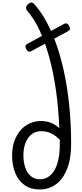

<svg xmlns="http://www.w3.org/2000/svg" viewBox="-20 -1470 643 1509"><path d="M294 19Q222 19 173.5 -15Q125 -49 100 -109.5Q75 -170 75 -250Q75 -309 92 -358.5Q109 -408 139.5 -444Q170 -480 212 -499.5Q254 -519 304 -519Q344 -519 379.5 -505Q415 -491 446 -463Q440 -618 420 -758.5Q400 -899 367.5 -1018Q335 -1137 291.5 -1230.5Q248 -1324 194 -1385Q184 -1396 185 -1410Q186 -1424 200 -1437Q228 -1462 249 -1438Q303 -1378 348 -1294Q393 -1210 428.5 -1105.5Q464 -1001 488.5 -879.5Q513 -758 526 -622.5Q539 -487 539 -341Q539 -247 519.5 -179Q500 -111 466 -67Q432 -23 388 -2Q344 19 294 19ZM294 -61Q325 -61 353 -76Q381 -91 403 -124Q425 -157 437.5 -210.5Q450 -264 450 -341Q450 -348 450 -356Q450 -364 450 -371Q419 -404 383 -421.5Q347 -439 304 -439Q271 -439 245 -425Q219 -411 201 -385.5Q183 -360 173.5 -325.5Q164 -291 164 -250Q164 -195 179 -152Q194 -109 223 -85Q252 -61 294 -61ZM226 -1068Q214 -1061 203.5 -1065.5Q193 -1070 185 -1086Q178 -1100 180.5 -1110Q183 -1120 196 -1126L483 -1282Q510 -1296 524 -1264Q532 -1250 529 -1240Q526 -1230 515 -1225Z"/></svg>

Font: Playwrite ID
Style: Regular
Weight: 400
Designer: Veronika Burian, José Scaglione
Foundry: TypeTogether
Version: Version 1.002